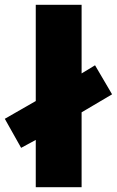

<svg xmlns="http://www.w3.org/2000/svg" viewBox="-35 -780 487 800"><path d="M114 0H305V-312L432 -387L361 -508L305 -474V-760H114V-359L-15 -285L53 -164L114 -197Z"/></svg>

Font: Noto Sans Bengali Black
Style: Regular
Weight: 900
Designer: Jelle Bosma - Monotype Design Team
Foundry: Monotype Imaging Inc.
Version: Version 2.003